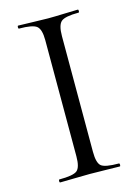

<svg xmlns="http://www.w3.org/2000/svg" viewBox="-100 -682 531 739"><g transform="rotate(-15 166.0 -312.5)"><path d="M199 -81Q199 -37 214 -24.5Q229 -12 284 -12Q287 -12 287 -6Q287 0 284 0Q270 0 230.5 -1Q191 -2 165 -2Q142 -2 102 -1Q62 0 47 0Q44 0 44 -6Q44 -12 47 -12Q102 -12 117.5 -24.5Q133 -37 133 -81V-544Q133 -587 117 -600Q101 -613 47 -613Q44 -613 44 -619Q44 -625 47 -625Q62 -625 102 -623.5Q142 -622 165 -622Q191 -622 231 -623.5Q271 -625 284 -625Q287 -625 287 -619Q287 -613 284 -613Q230 -613 214.5 -599.5Q199 -586 199 -542Z"/></g></svg>

Font: Cormorant Infant
Style: Regular
Weight: 400
Designer: Christian Thalmann (Catharsis Fonts)
Version: Version 1.000;PS 002.000;hotconv 1.0.88;makeotf.lib2.5.64775